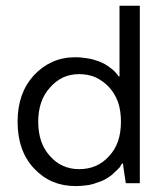

<svg xmlns="http://www.w3.org/2000/svg" viewBox="-20 -625 564 655"><path d="M384.8 -364.3Q383.8 -366.2 379.9 -371.1Q377.9 -374 374 -377.9Q370.1 -382.8 365.2 -386.7Q359.4 -391.6 352.5 -396.5Q345.7 -401.4 337.9 -406.2Q330.1 -410.2 319.3 -415Q308.6 -418.9 294.9 -422.9Q281.2 -425.8 266.6 -427.7Q252 -429.7 236.3 -429.7Q194.3 -429.7 159.2 -414.1Q124 -398.4 95.7 -368.2Q67.4 -336.9 53.7 -297.9Q40 -257.8 40 -210Q40 -160.2 53.7 -121.1Q67.4 -81.1 95.7 -50.8Q124 -20.5 160.2 -4.9Q195.3 9.8 238.3 9.8Q254.9 9.8 269.5 7.8Q285.2 6.8 299.8 2Q314.5 -2.9 325.2 -6.8Q336.9 -11.7 344.7 -16.6Q352.5 -21.5 360.4 -27.3Q367.2 -33.2 374 -40Q380.9 -45.9 384.8 -50.8Q389.6 -54.7 390.6 -57.6Q392.6 -60.5 393.6 -63.5Q394.5 -65.4 396.5 -67.4Q397.5 -67.4 399.4 -67.4Q401.4 -49.8 409.2 0Q420.9 0 457 0Q457 -151.4 457 -605.5Q439.5 -605.5 387.7 -605.5Q387.7 -544.9 387.7 -364.3Q387.7 -364.3 384.8 -364.3ZM392.6 -210Q392.6 -172.9 382.8 -143.6Q372.1 -113.3 351.6 -91.8Q331.1 -69.3 305.7 -58.6Q280.3 -47.9 250 -47.9Q219.7 -47.9 194.3 -59.6Q169.9 -70.3 150.4 -92.8Q129.9 -115.2 120.1 -144.5Q110.4 -173.8 110.4 -210Q110.4 -245.1 120.1 -274.4Q129.9 -303.7 150.4 -326.2Q169.9 -348.6 194.3 -360.4Q219.7 -372.1 250 -372.1Q280.3 -372.1 305.7 -361.3Q331.1 -349.6 351.6 -328.1Q372.1 -305.7 382.8 -276.4Q392.6 -247.1 392.6 -210Z"/></svg>

Font: TextaAlt
Style: Regular
Weight: 400
Designer: Daniel Hernandez & Miguel Hernandez
Version: Version 1.005;com.myfonts.easy.latinotype.texta.alt-regular.